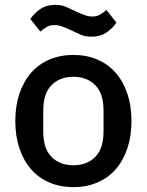

<svg xmlns="http://www.w3.org/2000/svg" viewBox="-20 -758 604 790"><path d="M282 12Q228 12 183.5 -7Q139 -26 108 -61.5Q77 -97 60 -147.5Q43 -198 43 -260Q43 -322 60 -372.5Q77 -423 108 -458.5Q139 -494 183.5 -513Q228 -532 282 -532Q336 -532 380.5 -513Q425 -494 456 -458.5Q487 -423 504 -372.5Q521 -322 521 -260Q521 -198 504 -147.5Q487 -97 456 -61.5Q425 -26 380.5 -7Q336 12 282 12ZM282 -78Q338 -78 372 -112.5Q406 -147 406 -216V-304Q406 -373 372 -407.5Q338 -442 282 -442Q226 -442 192 -407.5Q158 -373 158 -304V-216Q158 -147 192 -112.5Q226 -78 282 -78ZM356 -607Q331 -607 313 -615Q295 -623 278 -631Q255 -642 237.5 -648.5Q220 -655 204 -655Q187 -655 174 -648Q161 -641 146 -628L105 -680Q120 -703 145.5 -720.5Q171 -738 208 -738Q233 -738 251 -730Q269 -722 286 -714Q309 -703 326.5 -696.5Q344 -690 360 -690Q377 -690 390 -697Q403 -704 418 -717L459 -665Q444 -642 418.5 -624.5Q393 -607 356 -607Z"/></svg>

Font: IBM Plex Sans Arabic Medm
Style: Regular
Weight: 500
Designer: Mike Abbink, Paul van der Laan, Pieter van Rosmalen, Wael Morcos, Khajak Apelian
Foundry: Bold Monday
Version: Version 1.005